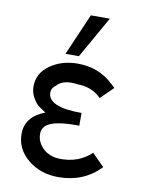

<svg xmlns="http://www.w3.org/2000/svg" viewBox="-81 -750 617 817"><g transform="rotate(10 228.0 -342.0)"><path d="M42 -145Q42 -220 126 -252Q107 -264 95.5 -272.5Q84 -281 70.5 -303.5Q57 -326 57 -353Q57 -410 107 -445.5Q157 -481 226 -481Q319 -481 382 -420L397 -406L343 -353Q342 -354 340 -355.5Q338 -357 338 -358Q298 -394 241 -394Q177 -404 149 -371Q132 -359 132 -340Q132 -277 278 -277V-222H263Q148 -222 127 -185Q118 -172 120 -151Q122 -126 141 -103.5Q160 -81 193 -72Q212 -68 236 -69Q258 -70 277.5 -75Q297 -80 310.5 -87Q324 -94 333 -100Q342 -106 348.5 -112Q355 -118 356 -119L409 -66Q337 9 228 9Q150 9 96 -35.5Q42 -80 42 -145ZM167 -513 245 -693H327L225 -513Z"/></g></svg>

Font: Coval
Style: Light
Weight: 300
Foundry: Context Ltd
Version: Version 001.000